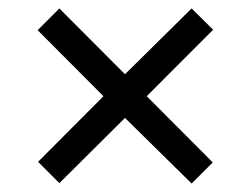

<svg xmlns="http://www.w3.org/2000/svg" viewBox="-20 -580 591 453"><path d="M224.1 -353 68.8 -508.8 120.1 -560.1 274.9 -404.8 432.1 -560.1 482.9 -509.8 326.2 -353 481.9 -196.8 432.1 -147 274.9 -301.8 120.1 -147.9 69.8 -198.2Z"/></svg>

Font: Droid Sans
Style: Regular
Weight: 400
Foundry: Ascender Corporation
Version: Version 1.00 build 114